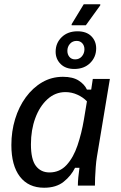

<svg xmlns="http://www.w3.org/2000/svg" viewBox="-20 -870 565 900"><path d="M186.7 10Q113.3 10 73.3 -42.1Q33.3 -94.2 33.3 -190Q33.3 -254.2 50.8 -311.7Q68.3 -369.2 100.8 -413.8Q133.3 -458.3 177.5 -484.2Q221.7 -510 275 -510Q321.7 -510 349.2 -492.1Q376.7 -474.2 387.5 -450H407.5L415 -500H495L434.2 -134.2Q430.8 -114.2 428.8 -87.5Q426.7 -60.8 425.8 -37.1Q425 -13.3 425 0H345Q345 -16.7 347.1 -39.2Q349.2 -61.7 352.5 -83.3H331.7Q313.3 -45.8 278.3 -17.9Q243.3 10 186.7 10ZM211.7 -61.7Q260 -61.7 292.1 -96.7Q324.2 -131.7 343.3 -188.3Q362.5 -245 373.3 -309.2L387.5 -395Q369.2 -414.2 342.5 -426.2Q315.8 -438.3 286.7 -438.3Q239.2 -438.3 202.5 -405Q165.8 -371.7 145.4 -316.2Q125 -260.8 125 -193.3Q125 -122.5 148.3 -92.1Q171.7 -61.7 211.7 -61.7ZM315.8 -751.7V-756.7L372.5 -850H450V-845L382.5 -751.7ZM328.3 -546.7Q287.5 -546.7 264.2 -570Q240.8 -593.3 240.8 -627.5Q240.8 -668.3 269.2 -695.8Q297.5 -723.3 343.3 -723.3Q385 -723.3 407.9 -700.4Q430.8 -677.5 430.8 -643.3Q430.8 -602.5 402.5 -574.6Q374.2 -546.7 328.3 -546.7ZM332.5 -591.7Q351.7 -591.7 363.8 -605.8Q375.8 -620 375.8 -639.2Q375.8 -655.8 365.8 -667.1Q355.8 -678.3 339.2 -678.3Q320 -678.3 307.9 -664.6Q295.8 -650.8 295.8 -631.7Q295.8 -615 305.4 -603.3Q315 -591.7 332.5 -591.7Z"/></svg>

Font: Familjen Grotesk
Style: Italic
Weight: 400
Italic angle: -9.46201°
Designer: Anders Wikstroem, Jonas Baeckman, Matilda Gysing, Kristian Moeller
Foundry: Familjen STHLM AB
Version: Version 2.000